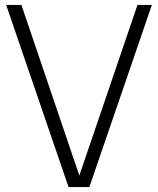

<svg xmlns="http://www.w3.org/2000/svg" viewBox="-20 -760 642 780"><path d="M258.5 0 5 -740H67L308.5 -28.5H296L538.5 -740H597L343 0Z"/></svg>

Font: Encode Sans SemiCondensed Light
Style: Regular
Weight: 300
Width: 4
Designer: Multiple Designers
Foundry: Impallari Type
Version: Version 3.002